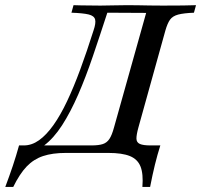

<svg xmlns="http://www.w3.org/2000/svg" viewBox="-93 -591 777 742"><path d="M-72.6 131.5Q-56.5 88.7 -43.5 50Q-30.6 11.3 -19.4 -29H260.5Q288.7 -29 304.4 -34.3Q320.2 -39.5 329.8 -54Q339.5 -68.5 347.6 -98.4L471.8 -541.1L321.8 -541.9Q293.5 -454.8 266.1 -374.2Q238.7 -293.5 209.3 -225.8Q179.8 -158.1 147.2 -107.3Q114.5 -56.5 76.6 -28.2Q38.7 0 -8.1 0L-0.8 -29Q29.8 -29 58.1 -49.2Q86.3 -69.4 113.3 -107.3Q140.3 -145.2 166.1 -199.6Q191.9 -254 217.3 -323Q242.7 -391.9 268.5 -473.4Q278.2 -501.6 274.6 -515.7Q271 -529.8 249.6 -535.1Q228.2 -540.3 183.1 -541.9L191.1 -571Q204 -570.2 220.6 -570.2Q237.1 -570.2 256.5 -569.8Q275.8 -569.4 295.2 -569.4Q319.4 -569.4 343.5 -570.2Q367.7 -571 398.4 -571Q421 -571 441.9 -570.6Q462.9 -570.2 485.9 -569.8Q508.9 -569.4 536.3 -569.4Q579.8 -569.4 614.5 -569.8Q649.2 -570.2 664.5 -571L656.5 -541.9Q616.9 -540.3 595.6 -534.7Q574.2 -529 564.1 -514.9Q554 -500.8 546 -472.6L441.9 -98.4Q433.9 -69.4 434.3 -54.8Q434.7 -40.3 447.6 -34.7Q460.5 -29 488.7 -29H526.6Q515.3 6.5 505.6 46Q496 85.5 487.1 131.5H457.3Q461.3 80.6 450 52.4Q438.7 24.2 408.9 12.1Q379 0 325.8 0H161.3Q109.7 0 73.4 12.1Q37.1 24.2 10.1 52.4Q-16.9 80.6 -41.9 131.5Z"/></svg>

Font: Playfair 5pt SemiExpanded Light Medium
Style: Italic
Weight: 500
Italic angle: -15.6°
Version: Version 2.001;gftools[0.9.30]